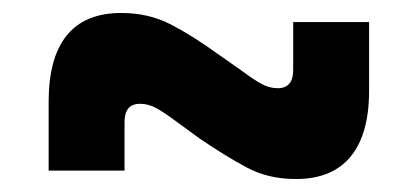

<svg xmlns="http://www.w3.org/2000/svg" viewBox="-20 -490 644 296"><path d="M354 -380 287 -277 250 -304Q234 -316 221.5 -323Q209 -330 196 -330Q172 -330 172 -302V-227H55V-333Q55 -401 83 -435.5Q111 -470 167 -470Q209 -470 243 -452.5Q277 -435 317 -406ZM250 -304 317 -406 354 -380Q370 -368 382.5 -361Q395 -354 408 -354Q432 -354 432 -382V-456H549V-350Q549 -283 520.5 -248.5Q492 -214 436 -214Q394 -214 361 -231.5Q328 -249 287 -277Z"/></svg>

Font: Montagu Slab
Style: Bold
Weight: 700
Designer: Florian Karsten
Foundry: Florian Karsten
Version: Version 1.000